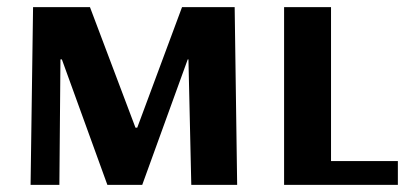

<svg xmlns="http://www.w3.org/2000/svg" viewBox="-20 -520 1159 540"><path d="M66 0 73 -500H233L361 -161H366L492 -500H640L647 0H518L510 -353H508L380 0H282L154 -353H150L147 0Z M779 0V-500H911V-67H1099V0Z"/></svg>

Font: Arsenal SC
Style: Bold
Weight: 700
Designer: Andrij Shevchenko
Foundry: Stairsfor
Version: Version 2.001; ttfautohint (v1.8.4.7-5d5b)